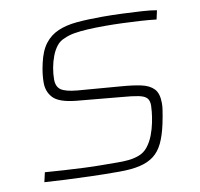

<svg xmlns="http://www.w3.org/2000/svg" viewBox="-79 -779 904 869"><g transform="rotate(-10 373.5 -344.0)"><path d="M401 8Q331 8 268.5 6Q206 4 153 1.5Q100 -1 58 -4L68 -48Q107 -45 154.5 -42Q202 -39 248 -37Q294 -35 328 -35Q368 -35 397 -34.5Q426 -34 450.5 -36.5Q475 -39 497 -47Q523 -56 540.5 -78.5Q558 -101 568.5 -129Q579 -157 584.5 -184.5Q590 -212 592 -233Q594 -254 594 -262Q594 -285 583.5 -296.5Q573 -308 546 -313.5Q519 -319 468 -323L262 -342Q186 -350 159.5 -378Q133 -406 133 -448Q133 -467 135.5 -488.5Q138 -510 144 -536Q156 -591 180.5 -623Q205 -655 242 -671Q279 -687 329.5 -691.5Q380 -696 447 -696Q492 -696 539 -694Q586 -692 627 -689.5Q668 -687 695 -682L686 -641Q653 -645 612 -647.5Q571 -650 529.5 -651.5Q488 -653 452 -653Q406 -653 371 -651Q336 -649 309.5 -644.5Q283 -640 262 -630Q240 -622 225.5 -603.5Q211 -585 201.5 -560Q192 -535 187 -507.5Q182 -480 182 -454Q182 -421 202.5 -406.5Q223 -392 277 -387L476 -371Q529 -367 566.5 -359Q604 -351 624 -330Q644 -309 644 -264Q644 -251 642 -236.5Q640 -222 637 -205.5Q634 -189 630 -170Q619 -119 602.5 -84.5Q586 -50 560 -30Q534 -10 495.5 -1Q457 8 401 8Z"/></g></svg>

Font: Saira Expanded ExtraLight
Style: Italic
Weight: 250
Width: 7
Italic angle: -12°
Designer: Hector Gatti with collaboration of the Omnibus-Type team
Foundry: Omnibus-Type
Version: Version 1.101